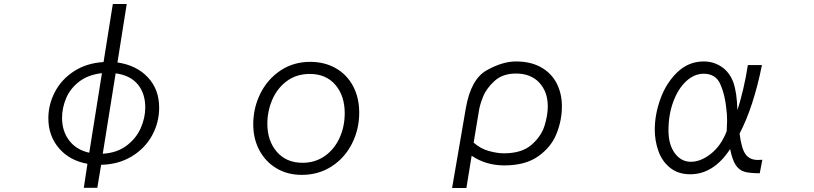

<svg xmlns="http://www.w3.org/2000/svg" viewBox="-20 -821 4040 953"><path d="M220 -234Q220 -302 252.5 -364.5Q285 -427 347.5 -467.5Q410 -508 494 -513L540 -801H609L563 -511Q658 -497 714 -437Q770 -377 770 -287Q770 -213 735 -149Q700 -85 634.5 -45Q569 -5 482 -3L463 111H396L414 -8Q325 -24 272.5 -85.5Q220 -147 220 -234ZM288 -236Q288 -170 323.5 -123.5Q359 -77 423 -63L486 -458Q417 -450 372.5 -415.5Q328 -381 308 -333Q288 -285 288 -236ZM701 -288Q701 -357 664 -402Q627 -447 554 -457L490 -58Q560 -62 607.5 -97.5Q655 -133 678 -184Q701 -235 701 -288Z M1237 -204Q1237 -285 1272 -356Q1307 -427 1371.5 -470.5Q1436 -514 1520 -514Q1591 -514 1646.5 -482.5Q1702 -451 1732.5 -393.5Q1763 -336 1763 -262Q1763 -179 1727 -108Q1691 -37 1626 5Q1561 47 1478 47Q1407 47 1352.5 14.5Q1298 -18 1267.5 -75Q1237 -132 1237 -204ZM1691 -259Q1691 -346 1644.5 -400Q1598 -454 1518 -454Q1451 -454 1403 -418Q1355 -382 1331 -325Q1307 -268 1307 -207Q1307 -122 1354 -67.5Q1401 -13 1482 -13Q1543 -13 1590.5 -45.5Q1638 -78 1664.5 -134.5Q1691 -191 1691 -259Z M2541 -516Q2614 -516 2665.5 -487Q2717 -458 2743 -407.5Q2769 -357 2769 -293Q2769 -224 2742.5 -157.5Q2716 -91 2652 -45.5Q2588 0 2483 0Q2392 0 2321 -48L2295 112H2224L2292 -283Q2317 -428 2395.5 -472Q2474 -516 2541 -516ZM2481 -60Q2570 -60 2618.5 -102.5Q2667 -145 2683 -197.5Q2699 -250 2699 -293Q2699 -365 2657 -410.5Q2615 -456 2541 -456Q2475 -456 2434.5 -419Q2394 -382 2378 -341.5Q2362 -301 2358 -276L2331 -113Q2365 -83 2406.5 -71.5Q2448 -60 2481 -60Z M3604 -81Q3522 44 3406 44Q3347 44 3307 12.5Q3267 -19 3248.5 -70Q3230 -121 3230 -178Q3230 -253 3258.5 -331.5Q3287 -410 3342.5 -463Q3398 -516 3473 -516Q3522 -516 3561.5 -489.5Q3601 -463 3620 -412Q3638 -360 3640 -275Q3654 -315 3669 -379Q3684 -443 3692 -498H3762Q3720 -290 3651 -158Q3660 -84 3680.5 -55.5Q3701 -27 3742 -27Q3756 -27 3764 -28L3751 39Q3702 39 3675.5 31.5Q3649 24 3632 -1.5Q3615 -27 3604 -81ZM3589 -221Q3589 -255 3585 -283Q3578 -353 3555 -404Q3532 -455 3473 -455Q3426 -455 3386 -418Q3346 -381 3322 -316.5Q3298 -252 3298 -174Q3298 -103 3329.5 -60.5Q3361 -18 3409 -18Q3459 -18 3509.5 -58.5Q3560 -99 3587 -170Q3589 -208 3589 -221Z"/></svg>

Font: LINE Seed JP_TTF Regular
Style: Regular
Weight: 400
Designer: LINE & Fontrix & Fontworks
Version: Version 1.002